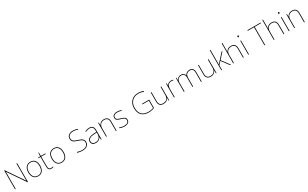

<svg xmlns="http://www.w3.org/2000/svg" viewBox="532 -3540 10154 6330"><g transform="rotate(-30 5608.5 -375.0)"><path d="M594 0V-714H568V-211C568 -165 568 -111 569 -61H567L123 -714H103V0H129V-502C129 -555 129 -597 128 -655H130L575 0Z M1213 -264C1213 -417 1149 -538 990 -538C843 -538 757 -432 757 -264C757 -107 832 10 984 10C1141 10 1213 -109 1213 -264ZM784 -264C784 -420 858 -513 990 -513C1131 -513 1186 -402 1186 -264C1186 -119 1124 -15 984 -15C849 -15 784 -117 784 -264Z M1485 -15C1411 -15 1390 -61 1390 -143V-503H1562V-528H1390V-659H1369L1363 -528L1283 -525V-503H1364V-140C1364 -47 1392 10 1485 10C1520 10 1542 4 1564 -3V-28C1542 -20 1518 -15 1485 -15Z M2107 -264C2107 -417 2043 -538 1884 -538C1737 -538 1651 -432 1651 -264C1651 -107 1726 10 1878 10C2035 10 2107 -109 2107 -264ZM1678 -264C1678 -420 1752 -513 1884 -513C2025 -513 2080 -402 2080 -264C2080 -119 2018 -15 1878 -15C1743 -15 1678 -117 1678 -264Z M2916 -180C2916 -298 2831 -335 2704 -375C2601 -407 2518 -437 2518 -546C2518 -653 2610 -699 2716 -699C2769 -699 2825 -691 2887 -664L2898 -687C2839 -713 2781 -724 2718 -724C2592 -724 2491 -664 2491 -544C2491 -425 2574 -389 2690 -352C2813 -313 2889 -280 2889 -181C2889 -65 2792 -15 2679 -15C2598 -15 2536 -29 2483 -48V-19C2531 -5 2585 10 2677 10C2807 10 2916 -51 2916 -180Z M3234 -537C3175 -537 3120 -522 3067 -498L3076 -472C3133 -501 3181 -512 3234 -512C3327 -512 3372 -463 3372 -343V-300L3269 -294C3112 -285 3018 -234 3018 -129C3018 -45 3072 10 3178 10C3286 10 3342 -42 3370 -103H3372L3376 0H3398V-350C3398 -480 3343 -537 3234 -537ZM3271 -270 3372 -275V-220C3370 -99 3311 -15 3178 -15C3093 -15 3046 -58 3046 -129C3046 -222 3135 -263 3271 -270Z M3790 -538C3678 -538 3621 -478 3598 -417H3596L3592 -528H3571V0H3597V-302C3597 -446 3675 -513 3790 -513C3887 -513 3944 -462 3944 -345V0H3970V-346C3970 -477 3904 -538 3790 -538Z M4465 -134C4465 -235 4375 -258 4287 -286C4206 -312 4137 -325 4137 -407C4137 -478 4196 -513 4292 -513C4345 -513 4404 -501 4441 -483L4452 -508C4410 -525 4355 -538 4292 -538C4180 -538 4110 -489 4110 -407C4110 -309 4185 -290 4278 -262C4366 -236 4438 -212 4438 -134C4438 -60 4388 -15 4267 -15C4205 -15 4146 -28 4093 -54V-24C4131 -7 4194 10 4267 10C4399 10 4465 -45 4465 -134Z M5139 -350V-325H5385V-50C5333 -28 5268 -15 5191 -15C4991 -15 4862 -114 4862 -356C4862 -554 4988 -701 5195 -701C5259 -701 5323 -690 5391 -657L5403 -682C5340 -713 5272 -726 5196 -726C4971 -726 4835 -566 4835 -355C4835 -121 4958 10 5189 10C5268 10 5347 -5 5411 -36V-350Z M5973 -528H5947V-226C5947 -82 5869 -15 5754 -15C5655 -15 5600 -68 5600 -186V-528H5574V-182C5574 -57 5636 10 5754 10C5866 10 5923 -50 5946 -111H5948L5952 0H5973Z M6343 -536C6258 -536 6203 -488 6184 -427H6182L6180 -528H6156V0H6182V-297C6182 -428 6232 -511 6343 -511C6373 -511 6393 -508 6418 -501L6424 -525C6400 -532 6375 -536 6343 -536Z M7054 -538C6959 -538 6900 -494 6875 -429H6873C6855 -500 6800 -538 6727 -538C6625 -538 6578 -481 6557 -432H6555L6551 -528H6530V0H6556V-325C6556 -459 6634 -513 6727 -513C6800 -513 6857 -467 6857 -360V0H6883V-325C6883 -459 6954 -513 7054 -513C7127 -513 7184 -467 7184 -360V0H7210V-361C7210 -482 7144 -538 7054 -538Z M7773 -528H7747V-226C7747 -82 7669 -15 7554 -15C7455 -15 7400 -68 7400 -186V-528H7374V-182C7374 -57 7436 10 7554 10C7666 10 7723 -50 7746 -111H7748L7752 0H7773Z M7981 -385V-760H7955V0H7981V-172L8081 -283L8293 0H8324L8099 -301L8304 -528H8270L8037 -268C8015 -244 8002 -229 7980 -204C7981 -267 7981 -321 7981 -385Z M8435 -496V-760H8409V0H8435V-302C8435 -446 8513 -513 8628 -513C8725 -513 8782 -462 8782 -345V0H8808V-346C8808 -477 8742 -538 8628 -538C8516 -538 8456 -480 8435 -417H8433C8434 -446 8435 -466 8435 -496Z M8995 -721C8975 -721 8970 -706 8970 -690C8970 -673 8975 -659 8995 -659C9019 -659 9022 -673 9022 -690C9022 -706 9019 -721 8995 -721ZM9008 -528H8982V0H9008Z M9624 0V-689H9862V-714H9361V-689H9598V0Z M9980 -496V-760H9954V0H9980V-302C9980 -446 10058 -513 10173 -513C10270 -513 10327 -462 10327 -345V0H10353V-346C10353 -477 10287 -538 10173 -538C10061 -538 10001 -480 9980 -417H9978C9979 -446 9980 -466 9980 -496Z M10540 -721C10520 -721 10515 -706 10515 -690C10515 -673 10520 -659 10540 -659C10564 -659 10567 -673 10567 -690C10567 -706 10564 -721 10540 -721ZM10553 -528H10527V0H10553Z M10953 -538C10841 -538 10784 -478 10761 -417H10759L10755 -528H10734V0H10760V-302C10760 -446 10838 -513 10953 -513C11050 -513 11107 -462 11107 -345V0H11133V-346C11133 -477 11067 -538 10953 -538Z"/></g></svg>

Font: Noto Sans Gurmukhi Thin
Style: Regular
Weight: 100
Designer: Jelle Bosma - Monotype Design Team
Foundry: Monotype Imaging Inc.
Version: Version 2.004